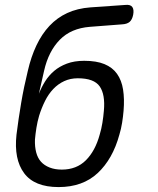

<svg xmlns="http://www.w3.org/2000/svg" viewBox="-20 -750 640 780"><path d="M475 -651 345 -641Q307 -638 276.5 -625Q246 -612 223 -588.5Q200 -565 184 -533.5Q168 -502 159 -462L138 -369Q148 -395 163 -419Q178 -443 199.5 -461.5Q221 -480 251.5 -491.5Q282 -503 322 -503Q372 -503 404.5 -489.5Q437 -476 455.5 -450Q474 -424 480 -386Q486 -348 482 -300Q480 -276 476 -251Q472 -226 465 -203Q438 -104 377 -47Q316 10 218 10Q120 10 78 -46.5Q36 -103 47 -203Q55 -267 66 -332Q77 -397 93 -462Q106 -519 128 -565.5Q150 -612 181 -645Q212 -678 253 -697Q294 -716 347 -720L490 -730Q510 -732 517.5 -721.5Q525 -711 521 -690Q517 -670 506.5 -661Q496 -652 475 -651ZM231 -61Q291 -61 329 -99Q367 -137 385 -203Q392 -226 396 -251Q400 -276 402 -300Q408 -366 385 -399Q362 -432 296 -432Q266 -432 241 -420.5Q216 -409 196.5 -388.5Q177 -368 163 -340Q149 -312 139 -280Q132 -256 128 -231Q124 -206 122 -183Q121 -154 127 -131Q133 -108 146.5 -93Q160 -78 181.5 -69.5Q203 -61 231 -61Z"/></svg>

Font: Maple Mono Light
Style: Italic
Weight: 300
Italic angle: -10°
Monospace: yes
Designer: subframe7536
Version: Version 7.000